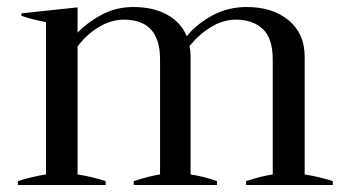

<svg xmlns="http://www.w3.org/2000/svg" viewBox="-20 -527 988 547"><path d="M928 -11V0H681V-11Q727 -26 757 -30V-358Q757 -418 728.5 -444.5Q700 -471 652 -471Q616 -471 582 -450.5Q548 -430 520 -396Q523 -381 523 -366V-30Q562 -24 598 -11V0H361V-11Q408 -26 436 -30V-358Q436 -471 333 -471Q297 -471 262.5 -450.5Q228 -430 201 -395V-30Q241 -24 281 -11V0H31V-11Q71 -24 111 -30V-464Q69 -472 41 -482V-489L201 -506V-434Q230 -464 270.5 -485.5Q311 -507 360 -507Q416 -507 455.5 -485.5Q495 -464 512 -424Q541 -459 585 -483Q629 -507 683 -507Q757 -507 802.5 -469Q848 -431 848 -366V-30Q888 -24 928 -11Z"/></svg>

Font: Trirong
Style: Regular
Weight: 400
Designer: Katatrad Team
Foundry: CadsonDemak
Version: Version 1.001